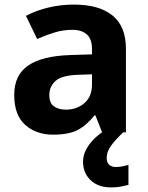

<svg xmlns="http://www.w3.org/2000/svg" viewBox="-20 -577 644 837"><path d="M302 -557Q412 -557 470.5 -509.5Q529 -462 529 -364V0H425L396 -74H392Q357 -30 318 -10Q279 10 211 10Q138 10 90 -32.5Q42 -75 42 -163Q42 -250 103 -291.5Q164 -333 286 -337L381 -340V-364Q381 -407 358.5 -427Q336 -447 296 -447Q256 -447 218 -435.5Q180 -424 142 -407L93 -508Q137 -531 190.5 -544Q244 -557 302 -557ZM323 -251Q251 -249 223 -225Q195 -201 195 -162Q195 -128 215 -113.5Q235 -99 267 -99Q315 -99 348 -127.5Q381 -156 381 -208V-253ZM445 111Q445 131 456 141Q467 151 484 151Q500 151 515 148Q530 145 540 142V229Q524 233 506 236.5Q488 240 464 240Q408 240 375 208.5Q342 177 342 128Q342 99 357 72Q372 45 396.5 22.5Q421 0 452 -17L517 0Q483 32 464 58.5Q445 85 445 111Z"/></svg>

Font: Noto Sans Gunjala Gondi
Style: Regular
Weight: 400
Designer: Ek Type
Foundry: Ek Type
Version: Version 1.004